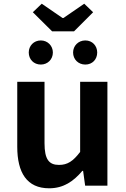

<svg xmlns="http://www.w3.org/2000/svg" viewBox="-20 -1001 677 1035"><path d="M245 14C322 14 376 -23 424 -80H428L439 0H559V-560H412V-182C374 -132 344 -112 298 -112C244 -112 220 -142 220 -229V-560H73V-210C73 -70 125 14 245 14ZM205 -981 157 -935 261 -832H379L482 -935L434 -981L322 -904H317ZM200 -653C237 -653 265 -681 265 -718C265 -754 237 -783 200 -783C162 -783 135 -754 135 -718C135 -681 162 -653 200 -653ZM440 -653C478 -653 504 -681 504 -718C504 -754 478 -783 440 -783C402 -783 374 -754 374 -718C374 -681 402 -653 440 -653Z"/></svg>

Font: Noto Sans T Chinese Bold
Style: Bold
Weight: 700
Designer: Ryoko NISHIZUKA (kana & ideographs); Paul D. Hunt (Latin, Greek & Cyrillic); Wenlong ZHANG (bopomofo); Sandoll Communica
Foundry: Adobe Systems Incorporated
Version: Version 1.000;PS 1;hotconv 1.0.78;makeotf.lib2.5.61930